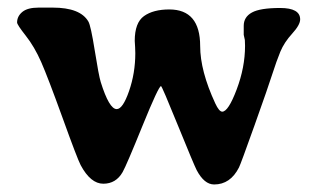

<svg xmlns="http://www.w3.org/2000/svg" viewBox="-20 -488 846 510"><path d="M429.7 -462.9Q511.7 -462.9 511.7 -365.7Q511.7 -299.8 551.8 -213.4Q562 -191.4 570.3 -191.4Q586.4 -191.4 608.6 -250.2Q630.9 -309.1 630.9 -366.2L630.4 -381.8L627.4 -395.5V-419.4Q627.4 -442.9 649.2 -454.8Q670.9 -466.8 724.1 -466.8Q777.3 -466.8 777.3 -436.5Q777.3 -421.9 756.1 -398.7Q734.9 -375.5 724.6 -350.6Q714.4 -325.7 703.6 -292Q692.9 -258.3 656 -154.8Q619.1 -51.3 614.7 -43Q591.8 2 548.8 2Q522.5 2 502.4 -36.1Q495.1 -50.3 452.6 -154.8Q410.2 -259.3 407.7 -259.3Q401.4 -259.3 358.6 -154.1Q315.9 -48.8 305.7 -30.8Q288.1 0 254.4 0Q220.7 0 194.3 -49.3Q185.5 -65.9 146.5 -174.1Q107.4 -282.2 89.4 -323.2Q71.3 -364.3 48.3 -393.3Q25.4 -422.4 25.4 -428.2Q25.4 -444.8 39.3 -456.3Q53.2 -467.8 82.5 -467.8H120.1Q193.4 -467.8 214.8 -430.7Q221.2 -419.9 231.7 -353.8Q242.2 -287.6 247.6 -270Q270 -198.2 290 -198.2Q306.2 -198.2 322.8 -246.1Q339.4 -293.9 339.4 -346.7L338.9 -362.8L337.9 -379.4Q337.9 -427.7 362.5 -445.3Q387.2 -462.9 429.7 -462.9Z"/></svg>

Font: Averia Serif Libre
Style: Bold
Weight: 700
Version: Version 1.002